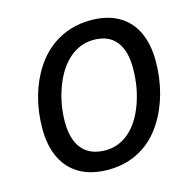

<svg xmlns="http://www.w3.org/2000/svg" viewBox="-107 -831 939 946"><g transform="rotate(-15 362.5 -358.0)"><path d="M68.8 -269.5Q68.8 -354.5 90.3 -431.6Q111.8 -508.8 151.9 -569.8Q191.9 -630.9 246.6 -668Q329.6 -724.6 437 -724.6Q519 -724.6 576.9 -692.1Q634.8 -659.7 664.8 -597.4Q694.8 -535.2 694.8 -447.3Q694.8 -362.8 673.6 -284.7Q652.3 -206.5 612.5 -144.8Q572.8 -83 519.5 -46.4Q438.5 9.8 332 9.8Q248 9.8 189.2 -22.9Q130.4 -55.7 99.6 -118.2Q68.8 -180.7 68.8 -269.5ZM546.4 -260.7Q577.6 -345.2 577.6 -443.8Q577.6 -533.2 539.1 -580.3Q500.5 -627.4 425.8 -627.4Q357.4 -627.4 303.5 -581.8Q249.5 -536.1 217.3 -451.2Q184.6 -364.7 184.6 -273.4Q184.6 -181.6 224.9 -134Q265.1 -86.4 343.3 -86.4Q409.7 -86.4 462.6 -131.3Q515.6 -176.3 546.4 -260.7Z"/></g></svg>

Font: Viking Open Sans Light
Style: Bold Italic
Weight: 600
Italic angle: -12°
Foundry: Ascender Corporation
Version: Version 2.000